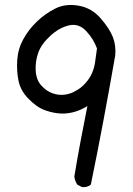

<svg xmlns="http://www.w3.org/2000/svg" viewBox="-20 -766 540 780"><path d="M313 -6 294 -16Q284 -31 282 -49Q294 -122 307.5 -193.5Q321 -265 335 -335Q306 -317 275 -309.5Q244 -302 213 -306Q182 -310 154.5 -321.5Q127 -333 95.5 -365Q64 -397 55.5 -436.5Q47 -476 50 -521.5Q53 -567 74.5 -606.5Q96 -646 130 -678.5Q164 -711 205 -731.5Q246 -752 299 -743Q352 -734 388.5 -692Q425 -650 438.5 -615.5Q452 -581 448 -540Q425 -409 400.5 -278Q376 -147 349 -16Q335 -4 313 -6ZM286 -396Q308 -407 326.5 -427.5Q345 -448 354.5 -470.5Q364 -493 367 -518.5Q370 -544 374 -569Q360 -608 330 -640Q300 -672 260.5 -663Q221 -654 184.5 -620.5Q148 -587 135.5 -552Q123 -517 125 -479.5Q127 -442 147.5 -419Q168 -396 193.5 -387Q219 -378 243.5 -381.5Q268 -385 286 -396Z"/></svg>

Font: Kosefont JP
Style: Regular
Weight: 400
Designer: Nozomi Seto 瀬戸のぞみ
Version: Version 3.00;June 19, 2020